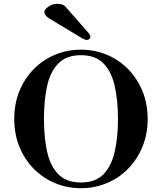

<svg xmlns="http://www.w3.org/2000/svg" viewBox="-20 -972 850 1009"><path d="M213 -911Q213 -921 233.5 -936.5Q254 -952 283 -952Q295 -952 306 -948.5Q317 -945 324 -937L446 -798Q449 -794 452 -789.5Q455 -785 455 -779Q455 -772 449.5 -767Q444 -762 436 -762Q431 -762 424.5 -764.5Q418 -767 413 -770L242 -873Q230 -880 221.5 -889Q213 -898 213 -911ZM55 -347Q55 -427 82 -493.5Q109 -560 157.5 -609Q206 -658 269.5 -684.5Q333 -711 405 -711Q477 -711 541 -684.5Q605 -658 653 -609Q701 -560 728.5 -493.5Q756 -427 756 -347Q756 -267 728.5 -200.5Q701 -134 653 -85Q605 -36 541 -9.5Q477 17 405 17Q333 17 269.5 -9.5Q206 -36 157.5 -85Q109 -134 82 -200.5Q55 -267 55 -347ZM211 -347Q211 -251 227.5 -175.5Q244 -100 286.5 -56.5Q329 -13 405 -13Q482 -13 524 -56.5Q566 -100 583 -175.5Q600 -251 600 -347Q600 -444 583 -519.5Q566 -595 524 -638.5Q482 -682 405 -682Q329 -682 286.5 -638.5Q244 -595 227.5 -519.5Q211 -444 211 -347Z"/></svg>

Font: Monomakh
Style: Regular
Weight: 400
Version: Version 1.200; ttfautohint (v1.8.4.7-5d5b)